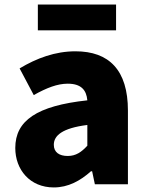

<svg xmlns="http://www.w3.org/2000/svg" viewBox="-20 -808 646 842"><path d="M216 14C279 14 332 -15 379 -57H384L396 0H541V-323C541 -501 458 -583 311 -583C222 -583 141 -553 66 -508L128 -391C185 -423 232 -441 277 -441C335 -441 359 -414 363 -368C141 -344 47 -279 47 -159C47 -64 111 14 216 14ZM277 -124C240 -124 216 -140 216 -173C216 -213 252 -246 363 -260V-169C337 -141 313 -124 277 -124ZM146 -675H489V-788H146Z"/></svg>

Font: Noto Sans HK Black
Style: Regular
Weight: 900
Designer: Ryoko NISHIZUKA 西塚涼子 (kana, bopomofo & ideographs); Paul D. Hunt (Latin, Greek & Cyrillic); Sandoll Communications 산돌커뮤니
Foundry: Adobe
Version: Version 2.004;hotconv 1.0.118;makeotfexe 2.5.65603